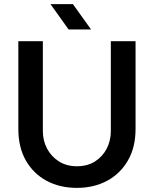

<svg xmlns="http://www.w3.org/2000/svg" viewBox="-20 -900 747 932"><path d="M353 12Q270 12 206 -22.5Q142 -57 105.5 -121Q69 -185 69 -274V-700H188V-264Q188 -217 208.5 -178.5Q229 -140 266 -116.5Q303 -93 353 -93Q405 -93 441.5 -116.5Q478 -140 498 -178.5Q518 -217 518 -264V-700H638V-274Q638 -185 601 -121Q564 -57 500 -22.5Q436 12 353 12ZM313 -757 225 -880H334L422 -757Z"/></svg>

Font: MuseoModerno SemiBold Medium
Style: Regular
Weight: 500
Version: Version 1.001